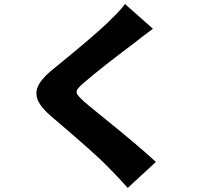

<svg xmlns="http://www.w3.org/2000/svg" viewBox="-20 -836 1017 946"><path d="M637.7 -621.1Q580.1 -578.1 506.8 -521Q433.6 -463.9 392.6 -427.7Q373 -411.1 365.2 -401.4Q357.4 -391.6 357.4 -382.8Q357.4 -374 365.7 -364.3Q374 -354.5 393.6 -335.9Q435.5 -299.8 492.2 -254.9Q677.7 -104.5 748 -38.1L609.4 89.8Q562.5 37.1 513.7 -11.7Q478.5 -48.8 407.7 -111.3Q336.9 -173.8 230.5 -264.6Q194.3 -295.9 176.8 -322.8Q159.2 -349.6 159.2 -376Q159.2 -403.3 179.2 -432.1Q199.2 -460.9 240.2 -494.1Q436.5 -653.3 509.8 -723.6Q535.2 -748 559.6 -773.4Q584 -798.8 595.7 -816.4L733.4 -694.3Q677.7 -653.3 637.7 -621.1Z"/></svg>

Font: Min Sans Black
Style: Regular
Weight: 900
Designer: Jinseong-Kim, NotoSansCJK, Nunito
Foundry: Jinseong-Kim
Version: Version 1.000